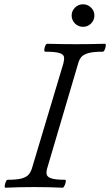

<svg xmlns="http://www.w3.org/2000/svg" viewBox="-20 -872 513 895"><path d="M6 3Q1 3 2 -6Q3 -15 7 -24.5Q11 -34 16 -34Q60 -34 82.5 -40.5Q105 -47 115 -60Q125 -73 130 -91L275 -575Q280 -593 278.5 -605.5Q277 -618 258 -624.5Q239 -631 191 -631Q186 -631 186.5 -640Q187 -649 191 -658.5Q195 -668 201 -668Q234 -667 267.5 -666.5Q301 -666 335 -666Q368 -666 402 -666.5Q436 -667 469 -668Q474 -668 473 -658.5Q472 -649 468 -640Q464 -631 459 -631Q415 -631 392 -624.5Q369 -618 359 -606Q349 -594 344 -575L201 -91Q195 -72 197.5 -59.5Q200 -47 219.5 -40.5Q239 -34 283 -34Q288 -34 286.5 -24.5Q285 -15 280.5 -6Q276 3 272 3Q205 0 139 0Q73 0 6 3ZM367 -747Q345 -747 329.5 -762.5Q314 -778 314 -800Q314 -821 329.5 -836.5Q345 -852 367 -852Q389 -852 404.5 -836.5Q420 -821 420 -800Q420 -778 404.5 -762.5Q389 -747 367 -747Z"/></svg>

Font: Junicode SmExp
Style: Italic
Weight: 400
Width: 6
Italic angle: -11°
Designer: Peter S. Baker
Version: Version 2.205; ttfautohint (v1.8.4)